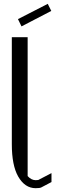

<svg xmlns="http://www.w3.org/2000/svg" viewBox="-20 -987 394 1007"><path d="M230.5 -966.8 249 -929.7 92.8 -848.6 74.2 -886.7ZM42 -792H125V-63.5Q144.5 -42 167 -42Q176.8 -42 180.7 -43L250 -79.1V-32.2L196.3 -3.9Q188.5 0 167 0Q110.4 0 75.2 -61.5Q42 -120.1 42 -230.5Z"/></svg>

Font: wanta
Style: Medium
Weight: 500
Version: Version 0.91